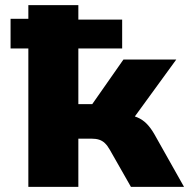

<svg xmlns="http://www.w3.org/2000/svg" viewBox="-20 -725 739 745"><path d="M90 0V-537H21V-652H90V-705H284V-649H454V-537H284V-321H338L459 -494H664L482 -244L468 -280Q493 -278 513 -269.5Q533 -261 548.5 -245.5Q564 -230 578 -206L694 0H488L406 -144Q397 -160 387 -169.5Q377 -179 364.5 -183Q352 -187 335 -187H284V0Z"/></svg>

Font: Nunito Sans 6pt Black
Style: Regular
Weight: 900
Version: Version 3.101;gftools[0.9.27]